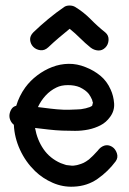

<svg xmlns="http://www.w3.org/2000/svg" viewBox="-20 -702 478 709"><path d="M73.2 -378.9Q91.8 -404.3 117.7 -423.8Q143.6 -443.4 172.9 -454.6Q202.1 -465.8 233.4 -466.3Q264.6 -466.8 295.9 -454.1Q326.2 -442.4 350.6 -422.4Q375 -402.3 388.7 -371.1Q399.4 -347.7 401.4 -320.3Q403.3 -293 386.7 -270.5Q372.1 -250 351.1 -239.3Q330.1 -228.5 306.2 -223.6Q282.2 -218.8 257.3 -218.8Q232.4 -218.8 210 -219.7Q184.6 -220.7 159.7 -223.6Q134.8 -226.6 109.4 -229.5Q117.2 -185.5 140.6 -151.4Q164.1 -117.2 204.1 -99.6Q214.8 -95.7 220.7 -93.8Q223.6 -92.8 226.1 -92.3Q228.5 -91.8 231.4 -91.8Q239.3 -90.8 244.6 -90.3Q250 -89.8 254.9 -90.8Q261.7 -91.8 264.2 -92.3Q266.6 -92.8 269.5 -93.8Q280.3 -96.7 288.6 -100.6Q296.9 -104.5 308.6 -113.3Q314.5 -118.2 324.2 -127.9Q334 -137.7 340.8 -145.5Q350.6 -159.2 364.7 -164.1Q378.9 -168.9 393.6 -160.2Q406.2 -152.3 411.6 -136.2Q417 -120.1 407.2 -106.4Q378.9 -68.4 340.3 -41.5Q301.8 -14.6 252 -12.7Q211.9 -10.7 174.8 -26.9Q137.7 -43 109.4 -70.3Q74.2 -104.5 53.7 -149.4Q33.2 -194.3 31.2 -241.2Q22.5 -248 18.1 -258.3Q13.7 -268.6 15.1 -279.3Q16.6 -290 22.5 -299.3Q28.3 -308.6 40 -311.5Q50.8 -347.7 73.2 -378.9ZM307.6 -355.5Q296.9 -369.1 274.4 -379.9Q255.9 -387.7 231 -387.7Q206.1 -387.7 188.5 -378.9Q166 -368.2 148.4 -349.1Q130.9 -330.1 120.1 -306.6Q143.6 -303.7 167 -300.8Q190.4 -297.9 213.9 -296.9Q226.6 -296.9 239.3 -296.9Q252 -296.9 264.6 -297.9Q268.6 -297.9 272 -298.3Q275.4 -298.8 279.3 -298.8Q288.1 -300.8 292.5 -301.3Q296.9 -301.8 301.8 -303.7Q305.7 -304.7 311.5 -306.6Q316.4 -308.6 317.4 -309.6Q318.4 -310.5 320.3 -311.5L323.2 -323.2Q321.3 -327.1 320.8 -330.6Q320.3 -334 318.4 -336.9Q317.4 -339.8 314 -345.7Q310.5 -351.6 307.6 -355.5ZM369.1 -582Q381.8 -571.3 380.9 -554.2Q379.9 -537.1 369.1 -526.4Q357.4 -514.6 342.3 -515.6Q327.1 -516.6 314.5 -526.4Q293.9 -543 275.9 -561Q257.8 -579.1 237.3 -595.7Q216.8 -579.1 197.3 -562.5Q177.7 -545.9 158.2 -527.3Q144.5 -514.6 128.9 -516.6Q113.3 -518.6 103 -528.8Q92.8 -539.1 91.3 -554.2Q89.8 -569.3 103.5 -583Q129.9 -608.4 158.2 -631.8Q186.5 -655.3 217.8 -676.8Q225.6 -681.6 236.8 -681.6Q248 -681.6 256.8 -676.8Q289.1 -657.2 314.9 -630.9Q340.8 -604.5 369.1 -582Z"/></svg>

Font: Schoolbell
Style: Regular
Weight: 400
Designer: Font Diner, Inc
Foundry: Font Diner, Inc
Version: Version 1.001